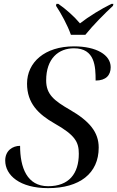

<svg xmlns="http://www.w3.org/2000/svg" viewBox="-20 -964 607 994"><path d="M347 -784H422C462 -834 523 -895 565 -934L567 -944H557C504 -918 440 -879 394 -843C364 -879 321 -917 282 -944H272L270 -934C296 -895 330 -833 347 -784ZM229 10C392 10 491 -66 491 -200C491 -280 443 -337 343 -395C260 -443 219 -475 219 -548C219 -661 283 -714 363 -714C472 -714 475 -619 475 -547C529 -547 553 -575 553 -616C553 -680 479 -724 363 -724C211 -724 120 -641 120 -531C120 -430 178 -373 262 -325C370 -264 388 -228 388 -168C388 -65 337 0 229 0C120 0 84 -96 84 -209C45 -209 7 -184 7 -133C7 -56 83 10 229 10Z"/></svg>

Font: Noto Serif Display
Style: Italic
Weight: 400
Italic angle: -12°
Designer: Monotype Design Team
Foundry: Monotype Imaging Inc.
Version: Version 2.009